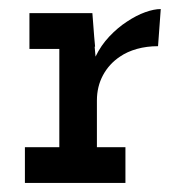

<svg xmlns="http://www.w3.org/2000/svg" viewBox="-20 -404 410 424"><path d="M257 0H35V-79H111V-296H45V-375H184L188 -323Q190 -301 190 -301Q190 -301 189.5 -301Q189 -301 189 -301Q189 -301 191 -279Q203 -304 221.5 -323.5Q240 -343 260 -356Q281 -370 300.5 -377Q320 -384 335 -384L329 -302Q304 -302 282.5 -296Q261 -290 245 -279Q221 -263 207.5 -238Q194 -213 194 -182V-79H257Z"/></svg>

Font: Josefin Slab
Style: Bold
Weight: 700
Designer: Santiago Orozco
Foundry: Typemade
Version: Version 2.000